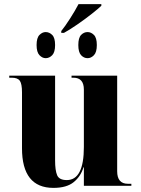

<svg xmlns="http://www.w3.org/2000/svg" viewBox="-20 -904 684 934"><path d="M240 10Q304 10 338.5 -18Q373 -46 386 -90H388V0H619V-10H602Q550 -10 550 -71V-536H328V-526H337Q388 -526 388 -468V-189Q388 -28 305 -28Q268 -28 258 -51.5Q248 -75 248 -124V-536H25V-526H37Q66 -526 76.5 -511Q87 -496 87 -455V-183Q87 10 240 10ZM278 -744H291Q317 -758 355.5 -784.5Q394 -811 427.5 -837.5Q461 -864 473 -876V-884H362Q346 -853 321 -814Q296 -775 278 -753ZM202 -621Q220 -621 234 -635.5Q248 -650 248 -685Q248 -720 234 -734Q220 -748 202 -748Q186 -748 172 -734Q158 -720 158 -685Q158 -650 172 -635.5Q186 -621 202 -621ZM406 -621Q423 -621 437 -635.5Q451 -650 451 -685Q451 -720 437 -734Q423 -748 406 -748Q388 -748 374.5 -734Q361 -720 361 -685Q361 -650 374.5 -635.5Q388 -621 406 -621Z"/></svg>

Font: Noto Serif Display SemiCondensed Extra
Style: Regular
Weight: 800
Width: 4
Designer: Monotype Design Team
Foundry: Monotype Imaging Inc.
Version: Version 1.900